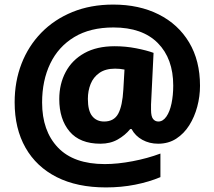

<svg xmlns="http://www.w3.org/2000/svg" viewBox="-20 -741 937 839"><path d="M854 -366Q854 -320 842 -275Q830 -230 807 -193.5Q784 -157 750 -135Q716 -113 671 -113Q633 -113 602 -130Q571 -147 555 -177H549Q527 -150 494.5 -131.5Q462 -113 419 -113Q329 -113 284 -166.5Q239 -220 239 -308Q239 -374 267 -426.5Q295 -479 349 -509Q403 -539 481 -539Q529 -539 575 -530Q621 -521 651 -510L641 -305Q640 -297 640 -284.5Q640 -272 640 -261Q640 -232 649 -221Q658 -210 672 -210Q692 -210 707 -231.5Q722 -253 729.5 -289Q737 -325 737 -367Q737 -485 669.5 -553Q602 -621 476 -621Q374 -621 304.5 -579Q235 -537 199.5 -463Q164 -389 164 -293Q164 -169 233 -96.5Q302 -24 438 -24Q494 -24 559.5 -36.5Q625 -49 681 -70V33Q631 54 570.5 66Q510 78 443 78Q317 78 228 33Q139 -12 91.5 -95.5Q44 -179 44 -294Q44 -385 74 -462.5Q104 -540 160.5 -598Q217 -656 296.5 -688.5Q376 -721 475 -721Q588 -721 673.5 -678Q759 -635 806.5 -555.5Q854 -476 854 -366ZM364 -309Q364 -257 383 -233.5Q402 -210 435 -210Q478 -210 496.5 -244Q515 -278 519 -350L524 -437Q514 -439 504 -440Q494 -441 483 -441Q441 -441 414.5 -422.5Q388 -404 376 -374Q364 -344 364 -309Z"/></svg>

Font: Noto Sans Lao Looped ExtraBold
Style: Regular
Weight: 800
Designer: Mark Frömberg, Ben Mitchell
Foundry: The Fontpad Ltd
Version: Version 1.002; ttfautohint (v1.8.4.7-5d5b)